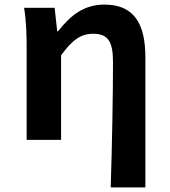

<svg xmlns="http://www.w3.org/2000/svg" viewBox="-20 -609 740 836"><path d="M472 -340C472 -198 468 25 462 207H613V-359C613 -504 565 -589 435 -589C348 -589 289 -545 233 -473H229L218 -575H85C95 -513 96 -450 96 -403V0H246V-368C295 -436 333 -462 385 -462C449 -462 472 -430 472 -340Z"/></svg>

Font: Kawkab Mono
Style: Bold
Weight: 700
Monospace: yes
Designer: Abdullah Arif
Foundry: Abdullah Arif
Version: Version 1.000;PS 000.500;hotconv 1.0.88;makeotf.lib2.5.64775